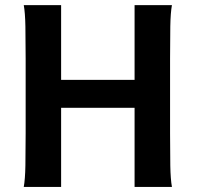

<svg xmlns="http://www.w3.org/2000/svg" viewBox="-20 -733 780 753"><path d="M654.3 0H507.8V-310.1H219.7V0H73.2Q78.6 -29.3 79.6 -83.5Q80.6 -137.7 80.6 -210V-502.9Q80.6 -575.2 79.6 -629.4Q78.6 -683.6 73.2 -712.9H219.7V-419.9H507.8V-712.9H654.3Q648.9 -683.6 647.9 -629.4Q647 -575.2 647 -502.9V-210Q647 -137.7 647.9 -83.5Q648.9 -29.3 654.3 0Z"/></svg>

Font: Andika
Style: Bold
Weight: 700
Designer: Victor Gaultney, Annie Olsen, Julie Remington, Don Collingsworth, Eric Hays, Becca Hirsbrunner
Foundry: SIL International
Version: Version 6.101